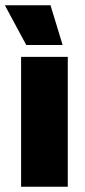

<svg xmlns="http://www.w3.org/2000/svg" viewBox="-34 -708 324 728"><path d="M223 0H46V-492.5H223ZM203 -539 157.5 -688H-14.5V-686L65.5 -537.5H203Z"/></svg>

Font: Anek Kannada ExtraBold
Style: Regular
Weight: 800
Version: Version 1.003